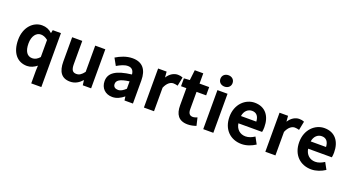

<svg xmlns="http://www.w3.org/2000/svg" viewBox="-56 -1392 4156 2269"><g transform="rotate(20 2022.5 -257.0)"><path d="M246 11C290 11 333 -9 368 -37L365 24V187H492V-491H389L381 -451C343 -486 304 -502 252 -502C144 -502 43 -405 43 -245C43 -83 122 11 246 11ZM173 -246C173 -341 220 -395 276 -395C305 -395 335 -384 365 -359V-144C335 -111 307 -96 273 -96C209 -96 173 -148 173 -246Z M787 11C850 11 896 -18 937 -63L945 0H1050V-491H923V-161C889 -117 863 -100 826 -100C780 -100 760 -127 760 -200V-491H633V-185C633 -60 679 11 787 11Z M1170 -136C1170 -48 1230 11 1318 11C1374 11 1420 -14 1463 -49L1470 0H1576V-290C1576 -427 1515 -502 1391 -502C1314 -502 1242 -471 1185 -436L1234 -348C1279 -374 1325 -397 1370 -397C1425 -397 1444 -361 1448 -319C1256 -296 1170 -240 1170 -136ZM1449 -233V-140C1416 -110 1388 -91 1354 -91C1319 -91 1293 -108 1293 -144C1293 -187 1328 -217 1449 -233Z M1714 -491V0H1841V-296C1869 -363 1910 -388 1945 -388C1964 -388 1980 -384 2000 -379L2022 -490C2003 -498 1985 -502 1960 -502C1911 -502 1862 -474 1827 -419L1821 -491Z M2040 -387H2107V-169C2107 -61 2150 11 2266 11C2305 11 2342 2 2372 -9L2349 -107C2332 -100 2310 -93 2294 -93C2254 -93 2235 -118 2235 -169V-387H2356V-491H2235V-620H2128L2113 -491L2040 -486Z M2460 -491V0H2587V-491ZM2447 -629C2447 -587 2479 -558 2524 -558C2568 -558 2600 -587 2600 -629C2600 -672 2568 -701 2524 -701C2479 -701 2447 -672 2447 -629Z M2943 11C3005 11 3066 -12 3116 -45L3070 -129C3033 -105 2996 -90 2957 -90C2889 -90 2838 -134 2827 -207H3125C3129 -223 3131 -247 3131 -269C3131 -407 3061 -502 2927 -502C2812 -502 2701 -405 2701 -245C2701 -83 2806 11 2943 11ZM2930 -401C2987 -401 3016 -362 3019 -298H2826C2836 -365 2880 -401 2930 -401Z M3241 -491V0H3368V-296C3396 -363 3437 -388 3472 -388C3491 -388 3507 -384 3527 -379L3549 -490C3530 -498 3512 -502 3487 -502C3438 -502 3389 -474 3354 -419L3348 -491Z M3820 11C3882 11 3943 -12 3993 -45L3947 -129C3910 -105 3873 -90 3834 -90C3766 -90 3715 -134 3704 -207H4002C4006 -223 4008 -247 4008 -269C4008 -407 3938 -502 3804 -502C3689 -502 3578 -405 3578 -245C3578 -83 3683 11 3820 11ZM3807 -401C3864 -401 3893 -362 3896 -298H3703C3713 -365 3757 -401 3807 -401Z"/></g></svg>

Font: Source Sans Pro SemBd
Style: Regular
Weight: 700
Designer: Paul D. Hunt
Foundry: Adobe Systems Incorporated
Version: Version 2.020;PS 2.0;hotconv 1.0.86;makeotf.lib2.5.63406